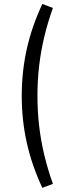

<svg xmlns="http://www.w3.org/2000/svg" viewBox="-20 -738 315 951"><path d="M189.7 192.3Q137.9 81.9 112.8 -30.4Q87.7 -142.8 87.7 -263Q87.7 -383.7 112.8 -495.8Q137.9 -607.9 189.7 -718.3L242.1 -698.7Q216.4 -627 199.2 -555.1Q182.1 -483.2 173.8 -411Q165.5 -338.7 165.5 -263Q165.5 -187.5 173.8 -115.1Q182.1 -42.8 199.2 29Q216.4 100.8 242.1 172.7Z"/></svg>

Font: Nunito Sans 12pt ExtraLight Condensed
Style: Regular
Weight: 200
Width: 3
Version: Version 3.101;gftools[0.9.27]